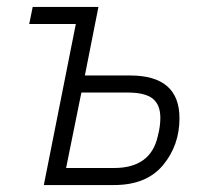

<svg xmlns="http://www.w3.org/2000/svg" viewBox="-20 -532 595 552"><path d="M106 0 198 -463H64L74 -512H263L224 -315H354Q496 -315 496 -192Q496 -114 448.5 -57Q401 0 308 0ZM170 -49H308Q414 -49 434 -142Q441 -169 441 -193Q441 -231 419 -248.5Q397 -266 346 -266H214Z"/></svg>

Font: IBM Plex Sans Light
Style: Italic
Weight: 300
Italic angle: -11.31°
Designer: Mike Abbink, Paul van der Laan, Pieter van Rosmalen
Foundry: Bold Monday
Version: Version 3.0